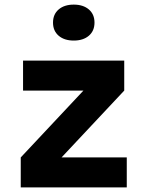

<svg xmlns="http://www.w3.org/2000/svg" viewBox="-20 -813 640 833"><path d="M70 0V-130L342 -420H80V-550H519V-420L247 -130H530V0ZM300 -637Q259 -637 234.5 -658Q210 -679 210 -715Q210 -751 234.5 -772Q259 -793 300 -793Q341 -793 365.5 -772Q390 -751 390 -715Q390 -679 365.5 -658Q341 -637 300 -637Z"/></svg>

Font: NKDuy Mono ExtraBold
Style: Regular
Weight: 800
Monospace: yes
Designer: NKDuy
Foundry: NKDuy
Version: Version 2.251; ttfautohint (v1.8.4.7-5d5b)